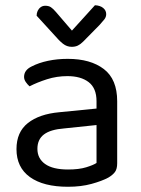

<svg xmlns="http://www.w3.org/2000/svg" viewBox="-20 -700 539 734"><path d="M240 14Q146 14 94.5 -23Q43 -60 43 -130Q43 -195 86.5 -229.5Q130 -264 207 -271L349 -285V-313Q349 -363 319 -386Q289 -409 238 -409Q197 -409 159.5 -397Q122 -385 93 -370Q85 -377 78.5 -386.5Q72 -396 72 -406Q72 -432 101 -446Q128 -460 163.5 -467.5Q199 -475 239 -475Q326 -475 377 -436Q428 -397 428 -313V-76Q428 -54 419.5 -42.5Q411 -31 394 -21Q370 -8 330 3Q290 14 240 14ZM240 -52Q282 -52 309.5 -60.5Q337 -69 349 -77V-222L225 -209Q173 -205 148 -186Q123 -167 123 -131Q123 -94 152.5 -73Q182 -52 240 -52ZM194 -654 255 -583 343 -680Q363 -679 374.5 -669.5Q386 -660 386 -646Q386 -635 379 -626Q372 -617 361 -605L298 -541Q288 -531 278 -526Q268 -521 254 -521Q245 -521 236.5 -524Q228 -527 220.5 -533Q213 -539 205 -547L120 -640Q120 -650 124 -658.5Q128 -667 135.5 -672.5Q143 -678 153 -678Q166 -678 174.5 -672.5Q183 -667 194 -654Z"/></svg>

Font: Baloo Paaji 2
Style: Regular
Weight: 400
Designer: Shuchita Grover, Noopur Datye and Ek Type
Foundry: Ek Type
Version: Version 1.700